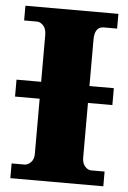

<svg xmlns="http://www.w3.org/2000/svg" viewBox="-52 -753 530 792"><g transform="rotate(5 213.0 -357.0)"><path d="M21 0V-61H74Q88 -61 100.5 -73.5Q113 -86 113 -108V-337H11V-407H113V-600Q113 -627 100.5 -640Q88 -653 74 -653H21V-714H406V-653H351Q313 -653 313 -599V-407H414V-337H313V-110Q313 -88 324.5 -74.5Q336 -61 351 -61H406V0Z"/></g></svg>

Font: Noto Serif Black
Style: Regular
Weight: 900
Designer: Monotype Design Team
Foundry: Monotype Imaging Inc.
Version: Version 2.014; ttfautohint (v1.8.4.7-5d5b)